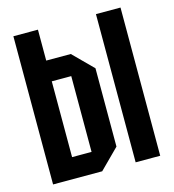

<svg xmlns="http://www.w3.org/2000/svg" viewBox="-105 -788 792 876"><g transform="rotate(-15 291.0 -350.0)"><path d="M246 -456H154V-98H246ZM362 -462V-92L270 0H38V-700H154V-554H270ZM428 0V-700H544V0Z"/></g></svg>

Font: Tektur Condensed Medium
Style: Regular
Weight: 500
Width: 3
Designer: Adam Jagosz
Foundry: Adam Jagosz
Version: Version 1.005;gftools[0.9.30]